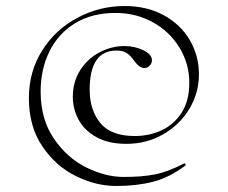

<svg xmlns="http://www.w3.org/2000/svg" viewBox="-20 -517 757 638"><path d="M76 -191Q76 -279 120 -349Q164 -419 237.5 -458Q311 -497 394 -497Q468 -497 524 -466.5Q580 -436 610.5 -384Q641 -332 641 -270Q641 -208 609 -155Q577 -102 522 -70.5Q467 -39 400 -39Q340 -39 300 -61.5Q260 -84 241 -119.5Q222 -155 222 -195Q222 -246 247 -284.5Q272 -323 311.5 -343.5Q351 -364 393 -364Q427 -364 455.5 -350.5Q484 -337 485 -317Q485 -307 477.5 -299Q470 -291 460 -291Q443 -291 426 -315Q414 -332 401.5 -340.5Q389 -349 367 -349Q278 -349 278 -219Q278 -151 313.5 -108Q349 -65 428 -65Q476 -65 517 -84Q558 -103 583.5 -142.5Q609 -182 609 -242Q609 -305 576.5 -358.5Q544 -412 488 -443Q432 -474 364 -474Q285 -474 229 -439.5Q173 -405 144 -345.5Q115 -286 115 -213Q115 -121 159 -56.5Q203 8 267 39.5Q331 71 391 71Q452 71 495 62.5Q538 54 592 26Q594 25 596 28Q598 31 596 33Q543 73 488.5 87Q434 101 366 101Q299 101 232 68Q165 35 120.5 -31Q76 -97 76 -191Z"/></svg>

Font: Cormorant Infant Light
Style: Regular
Weight: 300
Designer: Christian Thalmann (Catharsis Fonts)
Version: Version 3.000